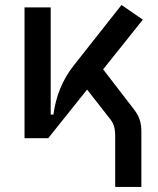

<svg xmlns="http://www.w3.org/2000/svg" viewBox="-20 -547 626 760"><path d="M170.9 0 324.7 -192.4 416.5 -75.2C430.7 -57.1 436 -39.1 436 -5.9V192.9H539.6V-24.4C539.6 -63.5 531.2 -86.9 509.8 -114.7L388.2 -272.5L545.4 -469.2L460.9 -527.3L272.5 -288.6C226.1 -230 201.2 -165 191.4 -93.3H180.7V-517.6H77.1V0Z"/></svg>

Font: CaskaydiaCove Nerd Font
Style: Regular
Weight: 400
Designer: Aaron Bell
Foundry: Saja Typeworks
Version: Version 2111.1;Nerd Fonts 2.3.3